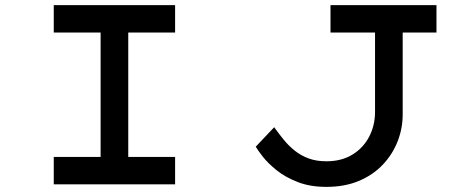

<svg xmlns="http://www.w3.org/2000/svg" viewBox="-20 -720 1775 750"><path d="M190 0V-107H373V-593H190V-700H664V-593H481V-107H664V0ZM1255 10Q1191 10 1142.5 -9Q1094 -28 1060.5 -55Q1027 -82 1007 -107.5Q987 -133 979 -147L1051 -223Q1069 -198 1088.5 -174Q1108 -150 1132 -131Q1156 -112 1186 -101Q1216 -90 1255 -90Q1314 -90 1356.5 -116Q1399 -142 1422 -186Q1445 -230 1445 -283V-593H1271V-700H1685V-593H1553V-273Q1553 -219 1533.5 -168.5Q1514 -118 1476 -77.5Q1438 -37 1382.5 -13.5Q1327 10 1255 10Z"/></svg>

Font: Lexend Zetta
Style: Regular
Weight: 400
Designer: Bonnie Shaver-Troup, Thomas Jockin
Foundry: Lexend
Version: Version 1.007